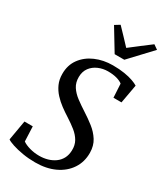

<svg xmlns="http://www.w3.org/2000/svg" viewBox="-243 -1086 1017 1190"><g transform="rotate(30 265.5 -491.0)"><path d="M218.5 11Q172 11 129 3.8Q86 -3.5 54.2 -14Q22.5 -24.5 11 -33.5L35.5 -175.5H95L99.5 -69.5Q119 -55.5 151.8 -46.2Q184.5 -37 220.5 -37Q251.5 -37 279.5 -45Q307.5 -53 330 -69Q352.5 -85 365.8 -109.5Q379 -134 380 -167Q381.5 -205 365 -233.8Q348.5 -262.5 319.5 -285.8Q290.5 -309 254.5 -332Q225 -350.5 196.2 -371.8Q167.5 -393 143.8 -418.8Q120 -444.5 105.5 -476.5Q91 -508.5 91 -548.5Q90.5 -611.5 123.8 -657Q157 -702.5 213.2 -727Q269.5 -751.5 337 -751.5Q384.5 -751.5 420.8 -745.5Q457 -739.5 482 -730.5Q507 -721.5 521 -712.5L497 -579H439.5L434 -677Q419 -689 392.5 -696.5Q366 -704 329 -704Q293.5 -704 261.5 -690.2Q229.5 -676.5 209.5 -649.8Q189.5 -623 189 -584Q188.5 -543.5 207.5 -514.5Q226.5 -485.5 258.2 -461.8Q290 -438 327.5 -414Q366 -389.5 401.8 -361.5Q437.5 -333.5 460.5 -297Q483.5 -260.5 484 -210Q484.5 -145 451.2 -95Q418 -45 358.2 -17Q298.5 11 218.5 11ZM311 -816.5 217 -971.5 252 -993Q277.5 -966.5 303 -939.8Q328.5 -913 353.5 -886Q387.5 -913 422.8 -939.5Q458 -966 493.5 -993L525 -971L380 -816.5Z"/></g></svg>

Font: Merriweather 36pt
Style: Italic
Weight: 400
Italic angle: -7.8°
Version: Version 2.101